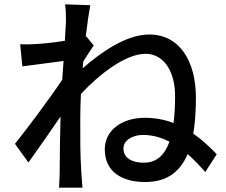

<svg xmlns="http://www.w3.org/2000/svg" viewBox="-20 -821 1040 885"><path d="M284 -720 279 -633C231 -625 179 -620 148 -618C119 -616 98 -616 73 -617L83 -515L273 -540L267 -454C213 -372 105 -228 49 -158L111 -72C153 -130 212 -215 259 -284C256 -173 256 -116 255 -22C255 -6 253 26 252 44H360C358 23 356 -6 355 -24C349 -115 350 -186 350 -273C350 -308 351 -347 353 -388C439 -480 559 -573 651 -573C732 -573 787 -496 787 -379C787 -334 785 -292 780 -254C738 -270 694 -278 648 -278C537 -278 463 -217 463 -133C463 -26 546 18 649 18C750 18 810 -29 845 -111C872 -87 899 -59 926 -28L979 -110C943 -148 907 -180 871 -205C879 -254 883 -309 883 -370C883 -542 806 -662 668 -662C561 -662 444 -579 361 -506L364 -538C380 -563 399 -593 412 -611L378 -653L375 -652C383 -718 391 -771 396 -797L280 -801C284 -774 284 -746 284 -720ZM761 -168C740 -108 703 -71 643 -71C592 -71 549 -90 549 -137C549 -175 592 -199 639 -199C682 -199 722 -188 761 -168Z"/></svg>

Font: ChiuKong Gothic CL Medium
Style: Regular
Weight: 500
Designer: Ryoko NISHIZUKA 西塚涼子 (kana, bopomofo & ideographs); Paul D. Hunt (Latin, Greek & Cyrillic); Sandoll Communications 산돌커뮤니
Foundry: Adobe
Version: Version 1.300